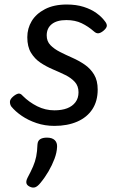

<svg xmlns="http://www.w3.org/2000/svg" viewBox="-20 -539 521 851"><path d="M221 19Q179 19 142 6.5Q105 -6 76.5 -25.5Q48 -45 30 -67Q24 -76 24 -87.5Q24 -99 38 -111Q51 -122 61 -124Q71 -126 81 -114Q109 -86 145 -68Q181 -50 221 -50Q254 -50 277.5 -59Q301 -68 314.5 -86Q328 -104 328 -130Q328 -158 311.5 -176Q295 -194 269.5 -206.5Q244 -219 214.5 -231.5Q185 -244 159.5 -261Q134 -278 117.5 -305Q101 -332 101 -374Q101 -413 120.5 -445.5Q140 -478 179.5 -498.5Q219 -519 276 -519Q318 -519 351 -508.5Q384 -498 407.5 -481Q431 -464 444 -446Q454 -434 453.5 -424.5Q453 -415 439 -403Q427 -393 417 -391.5Q407 -390 396 -400Q371 -422 342 -436Q313 -450 274 -450Q232 -450 209.5 -432Q187 -414 187 -382Q187 -356 203.5 -339Q220 -322 245.5 -309Q271 -296 300.5 -283Q330 -270 355.5 -252.5Q381 -235 397 -208.5Q413 -182 413 -142Q413 -91 389.5 -55Q366 -19 322.5 0Q279 19 221 19ZM111 288Q99 282 97 272.5Q95 263 102 249Q117 221 126.5 199Q136 177 140.5 154.5Q145 132 146 102Q147 85 158 78Q169 71 188 71Q211 71 222.5 82Q234 93 233 112Q232 137 221.5 165Q211 193 195 220.5Q179 248 159 272Q147 287 136 291Q125 295 111 288Z"/></svg>

Font: Playwrite ZA
Style: Regular
Weight: 400
Designer: Veronika Burian, José Scaglione
Foundry: TypeTogether
Version: Version 1.002